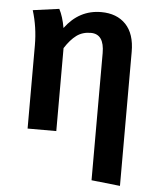

<svg xmlns="http://www.w3.org/2000/svg" viewBox="-54 -590 690 853"><g transform="rotate(5 291.0 -163.0)"><path d="M513 218 385 204V-363Q385 -448 325 -448Q288 -448 261.5 -428.5Q235 -409 210 -370V0H82V-371Q82 -452 59 -526L176 -542Q193 -510 202 -459Q265 -544 363 -544Q433 -544 473 -502Q513 -460 513 -380Z"/></g></svg>

Font: Trujillo Medium
Style: Regular
Weight: 500
Designer: Fira Sans original fonts by bBox Type GmbH, Carrois Corporate GbR, & Edenspiekermann AG / Changes by Cristiano Sobral
Foundry: Fira Sans original fonts by bBox Type GmbH, Carrois Corporate GbR, & Edenspiekermann AG / Changes by Cristiano Sobral
Version: Version 4.301;October 17, 2021;FontCreator 14.0.0.2814 64-bi